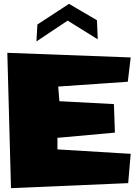

<svg xmlns="http://www.w3.org/2000/svg" viewBox="-20 -1006 715 996"><path d="M487 -802 331 -899 169 -791 174 -879 338 -986 483 -901ZM18 -732 658 -708 643 -582 282 -557 288 -481 571 -466 576 -318 278 -291V-231L658 -208L645 -56L37 -30Z"/></svg>

Font: LONDON PRESLEY
Style: Regular
Weight: 400
Version: Version 001.000